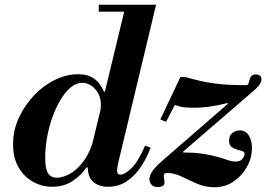

<svg xmlns="http://www.w3.org/2000/svg" viewBox="-20 -774 1126 807"><path d="M434 11Q396 11 372.5 -9Q349 -29 349 -71Q349 -84 352 -100.5Q355 -117 364 -153L509 -754H636L477 -90Q474 -77 473 -68.5Q472 -60 472 -56Q472 -40 487 -40Q504 -40 532 -66.5Q560 -93 590 -162L613 -153Q598 -112 573 -74Q548 -36 513.5 -12.5Q479 11 434 11ZM199 11Q156 11 118.5 -10Q81 -31 58 -70.5Q35 -110 35 -168Q35 -227 59.5 -279.5Q84 -332 123.5 -373.5Q163 -415 211.5 -438.5Q260 -462 308 -462Q349 -462 375 -444Q401 -426 417 -389H424L401 -298Q402 -309 403 -317Q404 -325 404 -334Q404 -373 380 -399.5Q356 -426 325 -426Q300 -426 276.5 -406Q253 -386 233.5 -353Q214 -320 199.5 -279Q185 -238 177.5 -194.5Q170 -151 170 -110Q170 -64 182 -45.5Q194 -27 219 -27Q242 -27 272 -42.5Q302 -58 330.5 -95.5Q359 -133 377 -199L350 -70H343Q324 -40 287 -14.5Q250 11 199 11ZM395 -725V-754H590V-725ZM642 12Q626 12 617 2.5Q608 -7 608 -22Q608 -36 621 -55.5Q634 -75 678 -112L938 -338L936 -341Q898 -331 861.5 -326Q825 -321 797 -321Q775 -321 755.5 -323Q736 -325 715 -333L678 -262L654 -272L738 -450H760Q791 -441 821.5 -434Q852 -427 883 -423Q914 -419 946 -417.5Q978 -416 1013 -416Q1022 -416 1024.5 -423Q1027 -430 1029 -438.5Q1031 -447 1036 -454Q1041 -461 1055 -461Q1079 -461 1079 -440Q1079 -432 1073 -421.5Q1067 -411 1049 -395L750 -137V-133Q801 -133 837 -127Q873 -121 897 -114Q921 -107 937.5 -101Q954 -95 969 -95Q991 -95 999.5 -107Q1008 -119 1008 -127Q1008 -136 998 -139Q988 -142 975.5 -145.5Q963 -149 953 -156.5Q943 -164 943 -183Q943 -205 957 -215.5Q971 -226 988 -226Q1012 -226 1025.5 -205Q1039 -184 1039 -152Q1039 -111 1018.5 -73.5Q998 -36 962.5 -11.5Q927 13 881 13Q842 13 808 -2Q774 -17 743 -32Q712 -47 683 -47Q669 -47 668.5 -38Q668 -29 670.5 -17.5Q673 -6 668.5 3Q664 12 642 12Z"/></svg>

Font: Libre Bodoni SemiBold
Style: Italic
Weight: 600
Italic angle: -13°
Version: Version 2.003